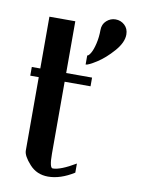

<svg xmlns="http://www.w3.org/2000/svg" viewBox="-88 -853 676 913"><g transform="rotate(10 250.0 -396.0)"><path d="M395.5 -792Q420.9 -792 439.5 -774.9Q458 -757.8 458 -729.5Q458 -691.4 420.4 -648.4Q382.8 -605.5 343.8 -580.6Q304.7 -555.7 292 -555.7V-599.6Q298.8 -599.6 308.6 -616.2Q318.4 -632.8 325.7 -664.1Q333 -695.3 333 -729.5Q333 -757.8 352.1 -774.9Q371.1 -792 395.5 -792ZM208 -750V-500H333V-458H208V-110.4Q208 -42 223.6 -42Q260.7 -42 333 -85Q333 -85 333 -41Q267.6 0 208 0Q153.3 0 118.2 -39.1Q83 -78.1 83 -103.5V-458H42V-500H83V-750Z"/></g></svg>

Font: okolaks
Style: Bold
Weight: 600
Width: 8
Version: Version 000.6.0